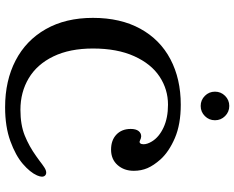

<svg xmlns="http://www.w3.org/2000/svg" viewBox="-103 -805 918 752"><g transform="rotate(90 356.0 -429.0)"><path d="M50 -334Q50 -442 92.5 -519.5Q135 -597 212 -637.5Q289 -678 390 -678Q467 -678 520.5 -655Q574 -632 604 -599Q628 -572 638.5 -547.5Q649 -523 649 -494Q649 -456 626.5 -430.5Q604 -405 566 -405Q529 -405 507 -426Q485 -447 485 -482Q485 -502 493 -512.5Q501 -523 514 -523Q521 -523 531 -518Q537 -515 541 -519Q545 -523 545 -532Q545 -547 534 -565Q517 -593 479.5 -610.5Q442 -628 390 -628Q330 -628 280 -595Q230 -562 200 -495.5Q170 -429 170 -334Q170 -243 201 -179Q232 -115 286.5 -82.5Q341 -50 410 -50Q469 -50 511 -67Q553 -84 592 -112L610 -125Q624 -136 635.5 -143.5Q647 -151 656 -151Q663 -151 667.5 -146.5Q672 -142 672 -134Q672 -127 667 -115Q655 -88 622 -59.5Q589 -31 532.5 -10.5Q476 10 400 10Q296 10 217 -31Q138 -72 94 -149.5Q50 -227 50 -334ZM339 -812Q339 -835.2 355.4 -851.6Q371.8 -868 395 -868Q418.2 -868 434.6 -851.6Q451 -835.2 451 -812Q451 -788.8 434.6 -772.4Q418.2 -756 395 -756Q371.8 -756 355.4 -772.4Q339 -788.8 339 -812Z"/></g></svg>

Font: Raigarh
Style: Regular
Weight: 400
Designer: jaikishan Patel
Foundry: MagicType
Version: Version 1.000;FEAKit 1.0